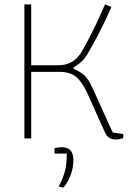

<svg xmlns="http://www.w3.org/2000/svg" viewBox="-20 -630 613 874"><path d="M458 -27 375 -211Q353 -258 326 -280.5Q299 -303 248 -303H122V0H91V-610H122V-333H243Q279 -333 302 -345.5Q325 -358 339 -376Q353 -394 369 -425Q415 -509 458 -610L487 -598Q444 -500 396 -415Q392 -409 380 -387.5Q368 -366 353 -351.5Q338 -337 315 -323V-317Q349 -302 366.5 -284.5Q384 -267 400 -232L493 -27L541 -20V-1Q523 5 507 5Q488 5 477 -3Q466 -11 458 -27ZM247 219Q266 185 275 151.5Q284 118 284 69H228V45Q243 40 261 40Q314 40 314 98Q314 167 269 224Z"/></svg>

Font: Athiti ExtraLight
Style: Regular
Weight: 250
Version: Version 1.032